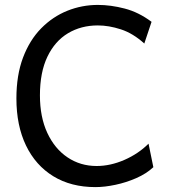

<svg xmlns="http://www.w3.org/2000/svg" viewBox="-20 -745 702 777"><path d="M581.1 -163.6 600.6 -68.4Q572.3 -42 531.5 -24.2Q490.7 -6.3 447 2.9Q403.3 12.2 366.2 12.2Q267.6 12.2 195.8 -31.7Q124 -75.7 85.2 -156.2Q46.4 -236.8 46.4 -346.7Q46.4 -440.9 73.2 -512Q100.1 -583 146.7 -630.4Q193.4 -677.7 252.4 -701.4Q311.5 -725.1 376 -725.1Q428.2 -725.1 484.6 -710.4Q541 -695.8 593.3 -656.7L564 -568.8Q518.1 -610.4 469.2 -626.2Q420.4 -642.1 376 -642.1Q308.1 -642.1 255.1 -610.4Q202.1 -578.6 171.9 -515.6Q141.6 -452.6 141.6 -358.9Q141.6 -271.5 171.4 -207.3Q201.2 -143.1 253.2 -108.2Q305.2 -73.2 371.1 -73.2Q426.8 -73.2 483.4 -97.9Q540 -122.6 581.1 -163.6Z"/></svg>

Font: Andika LitF DSA DSG
Style: Regular
Weight: 400
Designer: Victor Gaultney, Annie Olsen, Julie Remington, Don Collingsworth, Eric Hays, Becca Hirsbrunner
Foundry: SIL International
Version: Version 6.200 ; LitF DSA DSG; ttfautohint (v1.8.3.10-c5d8)